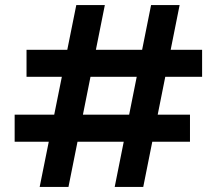

<svg xmlns="http://www.w3.org/2000/svg" viewBox="-20 -740 863 760"><path d="M434 0 578 -720H691L547 0ZM137 0 282 -720H395L251 0ZM38 -179V-286H732V-179ZM85 -436V-543H780V-436Z"/></svg>

Font: DM Sans 11pt SemiBold
Style: Regular
Weight: 600
Version: Version 4.004;gftools[0.9.30]